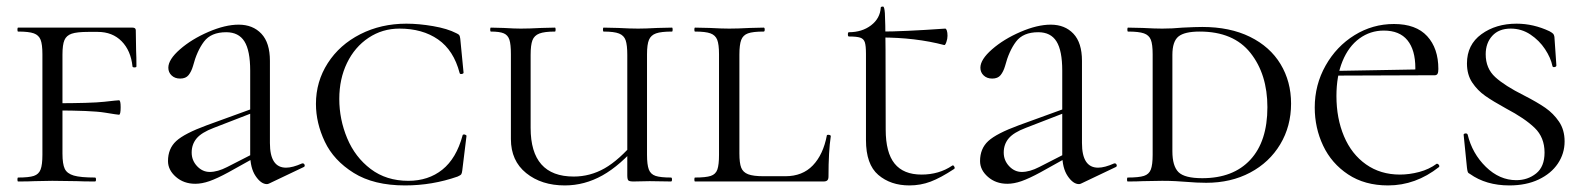

<svg xmlns="http://www.w3.org/2000/svg" viewBox="-20 -552 4814 584"><path d="M35 -12Q68 -12 83 -17Q98 -22 103.5 -36.5Q109 -51 109 -81V-387Q109 -417 103.5 -431Q98 -445 83 -450.5Q68 -456 35 -456Q33 -456 33 -462Q33 -468 35 -468H383Q393 -468 393 -460L394 -398Q395 -379 395 -350Q395 -347 389 -347Q383 -347 383 -350Q378 -398 350 -426.5Q322 -455 277 -455H249Q214 -455 198 -449.5Q182 -444 176 -430Q170 -416 170 -386V-85Q170 -53 177 -38.5Q184 -24 204.5 -18Q225 -12 269 -12Q272 -12 272 -6Q272 0 269 0Q233 0 214 -1L139 -2L85 -1Q68 0 35 0Q33 0 33 -6Q33 -12 35 -12ZM144 -216V-238Q258 -238 297.5 -242.5Q337 -247 342 -247Q347 -247 347 -226Q347 -203 342 -203Q338 -203 298.5 -209.5Q259 -216 144 -216Z M792 8Q774 8 757.5 -16.5Q741 -41 741 -83V-337Q741 -398 723.5 -426Q706 -454 668 -454Q622 -454 600.5 -425.5Q579 -397 567 -351Q562 -334 553.5 -323.5Q545 -313 528 -313Q512 -313 502 -322.5Q492 -332 492 -346Q492 -371 527.5 -402Q563 -433 614 -455Q665 -477 706 -477Q749 -477 775 -449.5Q801 -422 801 -367V-117Q801 -42 850 -42Q870 -42 899 -55H901Q905 -55 906.5 -50.5Q908 -46 904 -44L799 6Q795 8 792 8ZM491 -62Q491 -100 516 -123Q541 -146 609 -171L752 -223L754 -211L630 -163Q593 -149 578 -131Q563 -113 563 -88Q563 -64 579.5 -46.5Q596 -29 618 -29Q642 -29 671 -44L761 -90L763 -77L675 -28Q640 -9 617 -1Q594 7 574 7Q539 7 515 -14Q491 -35 491 -62Z M1368 -451Q1375 -448 1377 -445Q1379 -442 1380 -434L1390 -331Q1390 -328 1384.5 -327Q1379 -326 1378 -330Q1360 -399 1312.5 -432Q1265 -465 1195 -465Q1143 -465 1101 -437Q1059 -409 1035.5 -360.5Q1012 -312 1012 -251Q1012 -189 1036 -131.5Q1060 -74 1107.5 -38Q1155 -2 1222 -2Q1283 -2 1325.5 -36Q1368 -70 1387 -140Q1387 -143 1392 -143Q1394 -143 1396.5 -141.5Q1399 -140 1399 -139L1386 -33Q1385 -25 1383 -22Q1381 -19 1372 -15Q1295 12 1212 12Q1117 12 1056 -26Q995 -64 968 -121Q941 -178 941 -236Q941 -304 977 -360Q1013 -416 1076 -448Q1139 -480 1216 -480Q1254 -480 1297.5 -472.5Q1341 -465 1368 -451Z M1816 -456Q1814 -456 1814 -462Q1814 -468 1816 -468L1860 -467Q1898 -465 1921 -465Q1942 -465 1980 -467L2024 -468Q2026 -468 2026 -462Q2026 -456 2024 -456Q1991 -456 1975.5 -450.5Q1960 -445 1954 -431Q1948 -417 1948 -387V-81Q1948 -51 1953.5 -36.5Q1959 -22 1974 -17Q1989 -12 2021 -12Q2024 -12 2024 -6Q2024 0 2021 0L1956 -1L1907 0Q1895 0 1891.5 -3Q1888 -6 1888 -19V-385Q1888 -415 1883 -429.5Q1878 -444 1863 -450Q1848 -456 1816 -456ZM1698 12Q1627 12 1580.5 -25.5Q1534 -63 1534 -129V-387Q1534 -417 1529.5 -431Q1525 -445 1512.5 -450.5Q1500 -456 1473 -456Q1471 -456 1471 -462Q1471 -468 1473 -468L1512 -467Q1546 -465 1564 -465Q1589 -465 1627 -467L1668 -468Q1670 -468 1670 -462Q1670 -456 1668 -456Q1636 -456 1620.5 -450Q1605 -444 1599.5 -429.5Q1594 -415 1594 -385V-163Q1594 -15 1725 -15Q1775 -15 1819 -40Q1863 -65 1913 -124L1923 -115Q1867 -49 1812.5 -18.5Q1758 12 1698 12Z M2302 -16H2369Q2421 -16 2452.5 -49Q2484 -82 2495 -140Q2495 -142 2499 -142Q2502 -142 2504.5 -141Q2507 -140 2507 -138Q2500 -92 2500 -15Q2500 -7 2496.5 -3.5Q2493 0 2485 0H2094Q2092 0 2092 -6Q2092 -12 2094 -12Q2127 -12 2142 -17Q2157 -22 2162 -36.5Q2167 -51 2167 -81V-387Q2167 -417 2161.5 -431Q2156 -445 2141 -450.5Q2126 -456 2094 -456Q2092 -456 2092 -462Q2092 -468 2094 -468L2139 -467Q2177 -465 2198 -465Q2223 -465 2261 -467L2303 -468Q2306 -468 2306 -462Q2306 -456 2303 -456Q2270 -456 2255 -450.5Q2240 -445 2234.5 -430.5Q2229 -416 2229 -386V-85Q2229 -56 2234.5 -42Q2240 -28 2255.5 -22Q2271 -16 2302 -16Z M2614 -126V-388Q2614 -413 2610.5 -423.5Q2607 -434 2596.5 -437.5Q2586 -441 2562 -441Q2559 -441 2559 -447.5Q2559 -454 2562 -454Q2602 -454 2629.5 -475Q2657 -496 2659 -529Q2659 -532 2666 -532Q2670 -532 2671.5 -512Q2673 -492 2673.5 -400.5Q2674 -309 2674 -158Q2674 -88 2701 -54.5Q2728 -21 2783 -21Q2836 -21 2876 -48L2878 -49Q2881 -49 2883 -44.5Q2885 -40 2882 -38Q2841 -11 2810.5 0.5Q2780 12 2746 12Q2689 12 2651.5 -20Q2614 -52 2614 -126ZM2658 -438V-456Q2727 -456 2855 -465Q2858 -465 2860 -459Q2862 -453 2862 -443Q2862 -434 2858.5 -424Q2855 -414 2852 -415Q2765 -438 2658 -438Z M3262 8Q3244 8 3227.5 -16.5Q3211 -41 3211 -83V-337Q3211 -398 3193.5 -426Q3176 -454 3138 -454Q3092 -454 3070.5 -425.5Q3049 -397 3037 -351Q3032 -334 3023.5 -323.5Q3015 -313 2998 -313Q2982 -313 2972 -322.5Q2962 -332 2962 -346Q2962 -371 2997.5 -402Q3033 -433 3084 -455Q3135 -477 3176 -477Q3219 -477 3245 -449.5Q3271 -422 3271 -367V-117Q3271 -42 3320 -42Q3340 -42 3369 -55H3371Q3375 -55 3376.5 -50.5Q3378 -46 3374 -44L3269 6Q3265 8 3262 8ZM2961 -62Q2961 -100 2986 -123Q3011 -146 3079 -171L3222 -223L3224 -211L3100 -163Q3063 -149 3048 -131Q3033 -113 3033 -88Q3033 -64 3049.5 -46.5Q3066 -29 3088 -29Q3112 -29 3141 -44L3231 -90L3233 -77L3145 -28Q3110 -9 3087 -1Q3064 7 3044 7Q3009 7 2985 -14Q2961 -35 2961 -62Z M3586 1Q3574 0 3556 -1Q3538 -2 3515 -2L3456 -1Q3439 0 3410 0Q3408 0 3408 -6Q3408 -12 3410 -12Q3444 -12 3459.5 -17Q3475 -22 3480.5 -36.5Q3486 -51 3486 -81V-387Q3486 -417 3480.5 -431Q3475 -445 3459.5 -450.5Q3444 -456 3411 -456Q3409 -456 3409 -462Q3409 -468 3411 -468L3456 -467Q3494 -465 3515 -465Q3546 -465 3577 -468Q3617 -470 3637 -470Q3721 -470 3782 -440Q3843 -410 3875 -357Q3907 -304 3907 -237Q3907 -168 3874 -113Q3841 -58 3782.5 -27Q3724 4 3649 4Q3621 4 3586 1ZM3835 -226Q3835 -326 3783.5 -391Q3732 -456 3629 -456Q3583 -456 3564.5 -441Q3546 -426 3546 -385V-92Q3546 -47 3564.5 -28.5Q3583 -10 3637 -10Q3731 -10 3783 -66Q3835 -122 3835 -226Z M3979 -225Q3979 -294 4012 -352.5Q4045 -411 4100 -445Q4155 -479 4220 -479Q4287 -479 4321 -442Q4355 -405 4355 -342Q4355 -332 4352.5 -327.5Q4350 -323 4343 -323H4284Q4285 -331 4285 -345Q4285 -400 4261 -429.5Q4237 -459 4189 -459Q4148 -459 4115 -435Q4082 -411 4063.5 -366Q4045 -321 4045 -260Q4045 -192 4068 -137.5Q4091 -83 4135 -52Q4179 -21 4238 -21Q4267 -21 4297 -29Q4327 -37 4350 -54H4351Q4354 -54 4356.5 -50.5Q4359 -47 4357 -44Q4286 12 4202 12Q4131 12 4080.5 -21.5Q4030 -55 4004.5 -109Q3979 -163 3979 -225ZM4024 -336 4303 -341V-323L4025 -322Z M4615 -262Q4656 -241 4680.5 -224Q4705 -207 4722 -182Q4739 -157 4739 -122Q4739 -85 4718.5 -54.5Q4698 -24 4660 -6Q4622 12 4571 12Q4500 12 4451 -23Q4446 -25 4444.5 -29Q4443 -33 4442 -42L4432 -141Q4431 -145 4436.5 -146Q4442 -147 4444 -143Q4458 -85 4499.5 -44.5Q4541 -4 4592 -4Q4627 -4 4652.5 -24.5Q4678 -45 4678 -88Q4678 -134 4648 -163Q4618 -192 4561 -222Q4521 -244 4497.5 -260.5Q4474 -277 4458 -301Q4442 -325 4442 -359Q4442 -416 4486 -448Q4530 -480 4593 -480Q4644 -480 4693 -457Q4702 -452 4704.5 -449Q4707 -446 4708 -440L4714 -353Q4714 -349 4708.5 -348Q4703 -347 4702 -351Q4697 -376 4679.5 -402.5Q4662 -429 4635 -447Q4608 -465 4575 -465Q4539 -465 4519 -443Q4499 -421 4499 -387Q4499 -344 4528 -317.5Q4557 -291 4615 -262Z"/></svg>

Font: Cormorant Unicase
Style: Regular
Weight: 400
Designer: Christian Thalmann (Catharsis Fonts)
Foundry: Catharsis Fonts
Version: Version 4.000